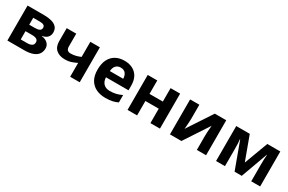

<svg xmlns="http://www.w3.org/2000/svg" viewBox="106 -1571 3890 2596"><g transform="rotate(30 2051.0 -273.0)"><path d="M562 -403Q562 -359 534.5 -328Q507 -297 453 -288V-284Q510 -277 544.5 -245Q579 -213 579 -163Q579 -116 554.5 -79Q530 -42 477 -21Q424 0 338 0H78V-546H338Q402 -546 452.5 -532.5Q503 -519 532.5 -488Q562 -457 562 -403ZM411 -391Q411 -441 332 -441H227V-333H315Q362 -333 386.5 -346.5Q411 -360 411 -391ZM425 -171Q425 -203 400 -217.5Q375 -232 325 -232H227V-103H328Q370 -103 397.5 -118.5Q425 -134 425 -171Z M838 -546V-346Q838 -275 904 -275Q947 -275 984 -284.5Q1021 -294 1058 -310V-546H1207V0H1058V-217Q1023 -198 978 -182.5Q933 -167 876 -167Q791 -167 740 -211Q689 -255 689 -343V-546Z M1588 -556Q1701 -556 1767 -491.5Q1833 -427 1833 -308V-236H1481Q1483 -173 1518.5 -137Q1554 -101 1617 -101Q1670 -101 1713 -111.5Q1756 -122 1802 -144V-29Q1762 -9 1717.5 0.5Q1673 10 1610 10Q1528 10 1465 -20.5Q1402 -51 1366 -113Q1330 -175 1330 -269Q1330 -365 1362.5 -428.5Q1395 -492 1453 -524Q1511 -556 1588 -556ZM1589 -450Q1546 -450 1517.5 -422Q1489 -394 1484 -335H1693Q1692 -385 1667 -417.5Q1642 -450 1589 -450Z M2103 -546V-336H2311V-546H2460V0H2311V-225H2103V0H1954V-546Z M2760 -546V-330Q2760 -313 2758.5 -288Q2757 -263 2755.5 -237Q2754 -211 2752 -191Q2750 -171 2749 -163L3001 -546H3180V0H3036V-218Q3036 -245 3038 -277.5Q3040 -310 3042.5 -338.5Q3045 -367 3046 -382L2795 0H2616V-546Z M4024 -546V0H3885V-268Q3885 -308 3886.5 -346Q3888 -384 3891 -416H3888L3737 0H3625L3472 -417H3468Q3472 -384 3473.5 -346.5Q3475 -309 3475 -264V0H3336V-546H3547L3683 -176L3821 -546Z"/></g></svg>

Font: Noto IKEA Latin
Style: Bold
Weight: 700
Designer: Monotype Design Team
Foundry: Monotype Imaging Inc.
Version: Version 1.0